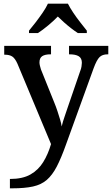

<svg xmlns="http://www.w3.org/2000/svg" viewBox="-20 -786 610 1046"><path d="M34 189Q103 189 146 164.5Q189 140 215.5 97Q242 54 258 -1L75 -439Q62 -468 47 -478Q32 -488 6 -488H3V-536H258V-490H255Q225 -490 210 -480Q195 -470 195 -446Q195 -438 197.5 -428Q200 -418 203 -408L275 -229Q285 -205 293 -180.5Q301 -156 307.5 -134.5Q314 -113 316 -97Q322 -123 332.5 -152.5Q343 -182 350 -204L417 -399Q422 -411 424 -423.5Q426 -436 426 -444Q426 -469 409 -479.5Q392 -490 359 -490H356V-536H570V-490H566Q538 -490 522.5 -475Q507 -460 490 -414L339 3Q313 76 289 122Q265 168 235 194Q205 220 160 230Q115 240 46 240H34ZM138 -619Q154 -638 174 -664Q194 -690 212.5 -717Q231 -744 241 -766H350Q361 -744 379 -717Q397 -690 417.5 -664Q438 -638 453 -619V-606H404Q387 -617 367 -632.5Q347 -648 328.5 -664.5Q310 -681 295 -696Q273 -673 243 -648Q213 -623 187 -606H138Z"/></svg>

Font: Noto Nastaliq Urdu Medium
Style: Regular
Weight: 500
Designer: Monotype Design Team (Patrick Giasson: type design, Kamal Mansour: OpenType code, Glenda Bellarosa). Updated by Simon Co
Foundry: Monotype Imaging Inc., Simon Cozens
Version: Version 3.007